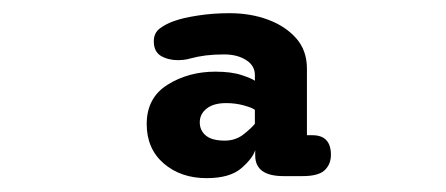

<svg xmlns="http://www.w3.org/2000/svg" viewBox="-20 -752 659 284"><path d="M399.5 -491.5Q357.5 -491.5 357.5 -522V-530Q354 -518 337 -503.2Q320 -488.5 285.5 -488.5Q247.5 -488.5 222.2 -510.2Q197 -532 197 -568.5Q197 -607.5 228 -626.8Q259 -646 298.5 -646Q322 -646 337.2 -641Q352.5 -636 357 -632.5V-641Q357 -655 344 -663.2Q331 -671.5 311.5 -671.5Q296.5 -671.5 284.5 -670Q272.5 -668.5 261.5 -665.5Q256.5 -664 251.5 -663.5Q246.5 -663 243.5 -663Q229 -663 218.2 -669.2Q207.5 -675.5 207.5 -691Q207.5 -703.5 216.8 -710.2Q226 -717 238 -721Q250 -725.5 272.5 -729Q295 -732.5 319.5 -732.5Q350.5 -732.5 376.2 -723Q402 -713.5 418 -695.5Q434 -677.5 434 -650.5V-552H442Q469.5 -552 469.5 -523Q469.5 -509 460.2 -500.2Q451 -491.5 427.5 -491.5ZM357 -589.5Q353.5 -592.5 341 -596Q328.5 -599.5 314.5 -599.5Q296 -599.5 285.8 -591.5Q275.5 -583.5 275.5 -571Q275.5 -559 284.5 -551.5Q293.5 -544 312.5 -544Q329 -544 341.2 -554Q353.5 -564 357 -569Z"/></svg>

Font: Sono ExtraLight Monospace
Style: Bold
Weight: 700
Version: Version 2.112